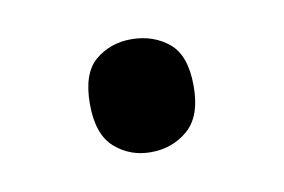

<svg xmlns="http://www.w3.org/2000/svg" viewBox="-33 -166 334 226"><g transform="rotate(-10 134.0 -53.5)"><path d="M72 -54Q72 -91 90 -106Q108 -121 133 -121Q159 -121 177.5 -106Q196 -91 196 -54Q196 -18 177.5 -2Q159 14 133 14Q108 14 90 -2Q72 -18 72 -54Z"/></g></svg>

Font: lkannada85
Style: Book
Weight: 400
Designer: Jelle Bosma - Monotype Design Team
Foundry: Monotype Imaging Inc.
Version: Version 2.003